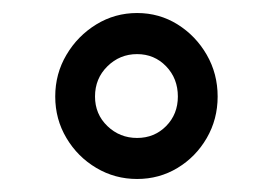

<svg xmlns="http://www.w3.org/2000/svg" viewBox="-20 -741 414 292"><path d="M64 -594.2Q64 -628.9 81.1 -657.7Q98.1 -686.5 126.5 -703.9Q154.8 -721.2 188.5 -721.2Q222.2 -721.2 250 -703.9Q277.8 -686.5 294.4 -657.7Q311 -628.9 311 -594.2Q311 -559.6 294.4 -531Q277.8 -502.4 250 -485.6Q222.2 -468.8 188.5 -468.8Q154.8 -468.8 126.5 -485.6Q98.1 -502.4 81.1 -531Q64 -559.6 64 -594.2ZM124.5 -594.2Q124.5 -567.4 143.3 -549.3Q162.1 -531.2 188.5 -531.2Q214.8 -531.2 232.7 -549.3Q250.5 -567.4 250.5 -594.2Q250.5 -621.6 232.7 -640.1Q214.8 -658.7 188.5 -658.7Q162.1 -658.7 143.3 -640.1Q124.5 -621.6 124.5 -594.2Z"/></svg>

Font: Vazirmatn RD
Style: Regular
Weight: 400
Designer: Saber Rastikerdar
Foundry: Saber Rastikerdar
Version: Version 32.102